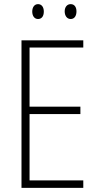

<svg xmlns="http://www.w3.org/2000/svg" viewBox="-20 -909 475 929"><path d="M136 -853C136 -833 146 -817 164 -817C182 -817 192 -831 192 -853C192 -874 182 -889 164 -889C146 -889 136 -873 136 -853ZM293 -854C293 -833 304 -817 322 -817C340 -817 350 -832 350 -854C350 -875 340 -889 322 -889C304 -889 293 -874 293 -854ZM383 0V-36H123V-357H369V-393H123V-679H383V-714H84V0Z"/></svg>

Font: Noto Sans Myanmar UI Condensed ExtraLight
Style: Regular
Weight: 200
Width: 3
Designer: Monotype Design Team
Foundry: Monotype Imaging Inc.
Version: Version 2.103